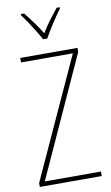

<svg xmlns="http://www.w3.org/2000/svg" viewBox="-103 -1001 605 1051"><g transform="rotate(-10 200.0 -475.0)"><path d="M374 0H30V-22L335 -689H47V-714H365V-691L62 -25H374ZM188 -793Q175 -817 157.5 -845.5Q140 -874 122.5 -900Q105 -926 92 -943V-950H110Q131 -924 156 -890Q181 -856 200 -824Q219 -856 242 -887Q265 -918 291 -950H308V-943Q285 -912 257.5 -869.5Q230 -827 211 -793Z"/></g></svg>

Font: Noto Sans Myanmar Condensed Thin
Style: Regular
Weight: 100
Width: 3
Designer: Monotype Design Team
Foundry: Monotype Imaging Inc.
Version: Version 2.107; ttfautohint (v1.8.4.7-5d5b)